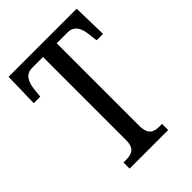

<svg xmlns="http://www.w3.org/2000/svg" viewBox="-208 -812 911 911"><g transform="rotate(-45 247.0 -357.0)"><path d="M116 0H375V-41H360C322 -41 292 -50 292 -113V-665H365C412 -665 427 -626 431 -582L436 -541H479L475 -714H18L14 -541H58L62 -582C66 -626 81 -665 127 -665H200V-108C200 -49 169 -41 131 -41H116Z"/></g></svg>

Font: Noto Serif Tamil ExtraCondensed
Style: Italic
Weight: 400
Width: 2
Italic angle: -12°
Designer: Indian Type Foundry, Tom Grace, and the Monotype Design Team
Foundry: Monotype Imaging Inc.
Version: Version 2.003